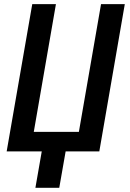

<svg xmlns="http://www.w3.org/2000/svg" viewBox="-20 -731 627 927"><path d="M135.7 -710.9H250L143.1 -94.2H360.8L467.8 -710.9H582.5L459.5 0H296.9L266.1 175.8H150.9L181.6 0H12.2Z"/></svg>

Font: Roboto Mono Medium
Style: Italic
Weight: 500
Designer: Google
Version: Version 2.000985; 2015; ttfautohint (v1.3)